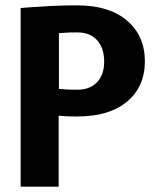

<svg xmlns="http://www.w3.org/2000/svg" viewBox="-20 -697 579 717"><path d="M57 -667Q57 -667 88 -669.5Q119 -672 168 -674.5Q217 -677 269 -677Q388 -677 454.5 -620Q521 -563 521 -468Q521 -373 454.5 -317.5Q388 -262 268 -262Q237 -262 218 -263.5Q199 -265 199 -265V0H57ZM269 -576Q238 -576 219 -574.5Q200 -573 200 -573V-365Q200 -365 219 -363.5Q238 -362 269 -362Q316 -362 342.5 -390Q369 -418 369 -467Q369 -518 342.5 -547Q316 -576 269 -576Z"/></svg>

Font: Epunda Sans
Style: Bold
Weight: 700
Designer: Simon Atzbach
Foundry: typofactur
Version: Version 2.204; ttfautohint (v1.8.4.7-5d5b)